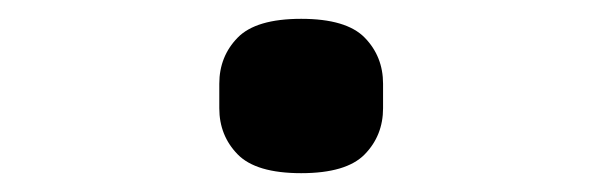

<svg xmlns="http://www.w3.org/2000/svg" viewBox="-20 -174 640 204"><path d="M213 -59V-85Q213 -114 232.5 -134Q252 -154 300 -154Q348 -154 367.5 -134Q387 -114 387 -85V-59Q387 -30 367.5 -10Q348 10 300 10Q252 10 232.5 -10Q213 -30 213 -59Z"/></svg>

Font: IBM Plaex Mono Medium
Style: Regular
Weight: 500
Designer: Mike Abbink, Paul van der Laan, Pieter van Rosmalen
Foundry: Bold Monday
Version: Version 2.003